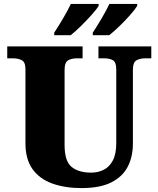

<svg xmlns="http://www.w3.org/2000/svg" viewBox="-20 -951 809 981"><path d="M396 10Q313 10 248 -13Q183 -36 146.5 -86.5Q110 -137 110 -219V-597Q110 -634 91 -643.5Q72 -653 46 -653H17V-714H402V-653H373Q347 -653 328.5 -643Q310 -633 310 -593V-210Q310 -128 345.5 -98.5Q381 -69 446 -69Q481 -69 510 -83.5Q539 -98 556.5 -131Q574 -164 574 -219V-597Q574 -634 556.5 -643.5Q539 -653 512 -653H483V-714H753V-653H723Q696 -653 677.5 -643Q659 -633 659 -593V-217Q659 -150 632.5 -99Q606 -48 548.5 -19Q491 10 396 10ZM454 -784Q475 -816 499 -856.5Q523 -897 539 -931H681V-921Q671 -904 645.5 -875Q620 -846 590.5 -817.5Q561 -789 538 -771H454ZM257 -784Q278 -816 302 -856.5Q326 -897 342 -931H484V-921Q474 -904 448 -875Q422 -846 393 -817.5Q364 -789 341 -771H257Z"/></svg>

Font: Noto Serif Myanmar Black
Style: Regular
Weight: 900
Designer: Ben Mitchell and the Monotype Design Team
Foundry: Monotype Imaging Inc.
Version: Version 2.106; ttfautohint (v1.8.4.7-5d5b)